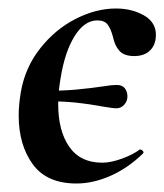

<svg xmlns="http://www.w3.org/2000/svg" viewBox="-20 -419 387 452"><path d="M223 -168Q191 -174 158 -177.5Q125 -181 69 -181V-205Q126 -205 158.5 -208Q191 -211 225 -216Q243 -219 255 -219Q268 -219 274 -211Q280 -203 280 -192Q280 -181 272.5 -172.5Q265 -164 253 -164Q247 -164 223 -168ZM24 -147Q24 -172 29 -202Q39 -260 74.5 -305Q110 -350 158 -374.5Q206 -399 253 -399Q290 -399 318.5 -383Q347 -367 347 -337Q347 -314 333.5 -300.5Q320 -287 296 -287Q272 -287 261 -299.5Q250 -312 246 -332Q241 -351 233.5 -361Q226 -371 209 -371Q179 -371 156 -334.5Q133 -298 123 -237Q117 -204 117 -174Q117 -111 143 -73.5Q169 -36 221 -36Q241 -36 267 -45.5Q293 -55 309 -67H310Q313 -67 316 -64Q319 -61 317 -58Q281 -23 240 -5Q199 13 160 13Q90 13 57 -32.5Q24 -78 24 -147Z"/></svg>

Font: Cormorant Garamond
Style: Bold Italic
Weight: 700
Italic angle: -10°
Designer: Christian Thalmann (Catharsis Fonts)
Foundry: Catharsis Fonts
Version: Version 4.000